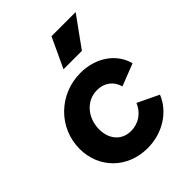

<svg xmlns="http://www.w3.org/2000/svg" viewBox="-231 -946 1085 1085"><g transform="rotate(-45 311.0 -404.0)"><path d="M435 -640 565 -820H372L288 -640ZM309 12C432 12 534 -57 572 -153L445 -214C422 -159 374 -123 311 -123C238 -123 190 -178 190 -257C190 -345 249 -423 339 -423C396 -423 440 -391 455 -336L588 -388C562 -489 464 -558 341 -558C171 -558 34 -426 34 -257C34 -103 150 12 309 12Z"/></g></svg>

Font: Plus Jakarta Sans ExtraBold
Style: Italic
Weight: 800
Italic angle: -8°
Designer: Gumpita Rahayu
Foundry: Tokotype
Version: Version 2.071;gftools[0.9.30]